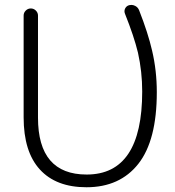

<svg xmlns="http://www.w3.org/2000/svg" viewBox="-20 -789 725 797"><path d="M338.9 -11.7Q212.9 -11.7 145.5 -85.4Q78.1 -159.2 78.1 -301.8V-724.6Q78.1 -736.3 86.9 -745.1Q95.7 -753.9 107.9 -753.9Q120.1 -753.9 128.9 -745.1Q137.7 -736.3 137.7 -724.6V-300.8Q137.7 -64.5 339.8 -64.5Q570.3 -64.5 570.3 -409.2Q570.3 -491.2 552.7 -570.3Q536.1 -638.7 499 -731.4Q494.1 -743.2 499.5 -753.9Q504.9 -764.6 516.6 -767.6Q521.5 -768.6 525.4 -768.6Q533.2 -768.6 541 -764.6Q552.7 -758.8 557.6 -746.1Q594.7 -651.4 611.3 -579.1Q630.9 -496.1 630.9 -406.2Q630.9 -206.1 554.2 -108.9Q477.5 -11.7 338.9 -11.7Z"/></svg>

Font: irohamaru Light
Style: Regular
Weight: 200
Designer: [Source Han Sans]
Ryoko NISHIZUKA  (kana & ideographs); Paul D. Hunt (Latin, Greek & Cyrillic); Wenlong ZHANG  (bopomofo
Version: Version 1.01